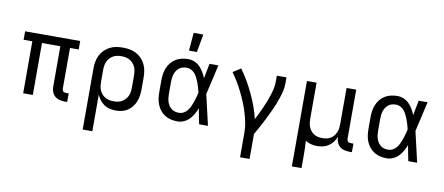

<svg xmlns="http://www.w3.org/2000/svg" viewBox="-80 -1083 3760 1627"><g transform="rotate(10 1800.0 -270.0)"><path d="M518 8H495Q473 8 450.5 2Q428 -4 411.5 -18.5Q395 -33 387 -54.5Q379 -76 379 -98V-447H221V0H138V-447H63V-520H537V-447H462V-98Q462 -92 464 -85.5Q466 -79 470.5 -74Q475 -69 481.5 -67.5Q488 -66 495 -66H518Z M688 215V-310Q688 -339 693 -368Q698 -397 711 -423Q724 -449 744.5 -470Q765 -491 791 -504.5Q817 -518 846 -523Q875 -528 904 -528Q933 -528 962 -523Q991 -518 1017 -504.5Q1043 -491 1063.5 -470Q1084 -449 1097 -423Q1110 -397 1115 -368Q1120 -339 1120 -310V-210Q1120 -183 1116.5 -156Q1113 -129 1103.5 -104Q1094 -79 1077.5 -57Q1061 -35 1039 -20Q1017 -5 990.5 1.5Q964 8 937 8Q910 8 883.5 2Q857 -4 835 -19Q813 -34 796.5 -55.5Q780 -77 771 -101V215ZM904 -66Q923 -66 941.5 -69.5Q960 -73 976 -82.5Q992 -92 1004.5 -106Q1017 -120 1024.5 -137Q1032 -154 1034.5 -172.5Q1037 -191 1037 -210V-310Q1037 -329 1034.5 -347.5Q1032 -366 1024.5 -383Q1017 -400 1004.5 -414Q992 -428 976 -437.5Q960 -447 941.5 -450.5Q923 -454 904 -454Q885 -454 866.5 -450.5Q848 -447 832 -437.5Q816 -428 803.5 -414Q791 -400 783.5 -383Q776 -366 773.5 -347.5Q771 -329 771 -310V-210Q771 -191 773.5 -172.5Q776 -154 783.5 -137Q791 -120 803.5 -106Q816 -92 832 -82.5Q848 -73 866.5 -69.5Q885 -66 904 -66Z M1466 8Q1438 8 1411 2Q1384 -4 1360 -18.5Q1336 -33 1318.5 -54.5Q1301 -76 1290.5 -101.5Q1280 -127 1276 -154.5Q1272 -182 1272 -210V-310Q1272 -338 1276 -365.5Q1280 -393 1290.5 -418.5Q1301 -444 1318.5 -465.5Q1336 -487 1360 -501.5Q1384 -516 1411 -522Q1438 -528 1466 -528Q1494 -528 1520.5 -517Q1547 -506 1566.5 -486Q1586 -466 1600.5 -441.5Q1615 -417 1625 -391Q1631 -423 1637 -455.5Q1643 -488 1650 -520H1726Q1711 -456 1697 -391.5Q1683 -327 1667 -263Q1683 -198 1697.5 -132Q1712 -66 1728 0H1652Q1645 -33 1638.5 -66.5Q1632 -100 1626 -134Q1616 -107 1602 -82Q1588 -57 1568 -36.5Q1548 -16 1521.5 -4Q1495 8 1466 8ZM1466 -66Q1487 -66 1506.5 -76.5Q1526 -87 1539 -104Q1552 -121 1561 -141Q1570 -161 1577 -181Q1584 -201 1589.5 -221.5Q1595 -242 1600 -263Q1595 -283 1589.5 -303.5Q1584 -324 1576.5 -343.5Q1569 -363 1560 -382Q1551 -401 1538 -417.5Q1525 -434 1506 -444Q1487 -454 1466 -454Q1449 -454 1432 -449.5Q1415 -445 1401.5 -434.5Q1388 -424 1378.5 -409Q1369 -394 1364 -378Q1359 -362 1357 -344.5Q1355 -327 1355 -310V-210Q1355 -193 1357 -175.5Q1359 -158 1364 -142Q1369 -126 1378.5 -111Q1388 -96 1401.5 -85.5Q1415 -75 1432 -70.5Q1449 -66 1466 -66ZM1459 -600 1472 -755H1555L1527 -600Z M2042 215V0Q2042 -44 2033 -87Q2024 -130 2011 -172Q1998 -214 1981 -254.5Q1964 -295 1944.5 -334.5Q1925 -374 1902.5 -411.5Q1880 -449 1854 -485L1921 -528Q1954 -483 1982 -434.5Q2010 -386 2034 -335.5Q2058 -285 2077.5 -232Q2097 -179 2109 -125Q2123 -152 2136.5 -179.5Q2150 -207 2162.5 -235Q2175 -263 2186 -291Q2197 -319 2206.5 -348.5Q2216 -378 2222.5 -407.5Q2229 -437 2229 -468V-520H2312V-468Q2312 -436 2305 -405Q2298 -374 2288 -343.5Q2278 -313 2266.5 -283.5Q2255 -254 2241.5 -225.5Q2228 -197 2214 -168.5Q2200 -140 2185.5 -111.5Q2171 -83 2155.5 -55.5Q2140 -28 2124 0V215Z M2488 215V-520H2571V-210Q2571 -192 2573.5 -173.5Q2576 -155 2583 -138Q2590 -121 2602 -106.5Q2614 -92 2629.5 -82.5Q2645 -73 2663.5 -69.5Q2682 -66 2700 -66Q2718 -66 2736.5 -69.5Q2755 -73 2770.5 -82.5Q2786 -92 2798 -106.5Q2810 -121 2817 -138Q2824 -155 2826.5 -173.5Q2829 -192 2829 -210V-520H2912V-98Q2912 -92 2914 -85.5Q2916 -79 2920.5 -74Q2925 -69 2931.5 -67.5Q2938 -66 2945 -66H2968V8H2945Q2923 8 2900.5 2Q2878 -4 2861.5 -18.5Q2845 -33 2837 -54.5Q2829 -76 2829 -98V-100Q2820 -76 2804 -55Q2788 -34 2766.5 -19Q2745 -4 2719.5 2Q2694 8 2667 8Q2641 8 2615 1.5Q2589 -5 2567 -20Q2569 12 2570 44Q2571 76 2571 107V215Z M3266 8Q3238 8 3211 2Q3184 -4 3160 -18.5Q3136 -33 3118.5 -54.5Q3101 -76 3090.5 -101.5Q3080 -127 3076 -154.5Q3072 -182 3072 -210V-310Q3072 -338 3076 -365.5Q3080 -393 3090.5 -418.5Q3101 -444 3118.5 -465.5Q3136 -487 3160 -501.5Q3184 -516 3211 -522Q3238 -528 3266 -528Q3294 -528 3320.5 -517Q3347 -506 3366.5 -486Q3386 -466 3400.5 -441.5Q3415 -417 3425 -391Q3431 -423 3437 -455.5Q3443 -488 3450 -520H3526Q3511 -456 3497 -391.5Q3483 -327 3467 -263Q3483 -198 3497.5 -132Q3512 -66 3528 0H3452Q3445 -33 3438.5 -66.5Q3432 -100 3426 -134Q3416 -107 3402 -82Q3388 -57 3368 -36.5Q3348 -16 3321.5 -4Q3295 8 3266 8ZM3266 -66Q3287 -66 3306.5 -76.5Q3326 -87 3339 -104Q3352 -121 3361 -141Q3370 -161 3377 -181Q3384 -201 3389.5 -221.5Q3395 -242 3400 -263Q3395 -283 3389.5 -303.5Q3384 -324 3376.5 -343.5Q3369 -363 3360 -382Q3351 -401 3338 -417.5Q3325 -434 3306 -444Q3287 -454 3266 -454Q3249 -454 3232 -449.5Q3215 -445 3201.5 -434.5Q3188 -424 3178.5 -409Q3169 -394 3164 -378Q3159 -362 3157 -344.5Q3155 -327 3155 -310V-210Q3155 -193 3157 -175.5Q3159 -158 3164 -142Q3169 -126 3178.5 -111Q3188 -96 3201.5 -85.5Q3215 -75 3232 -70.5Q3249 -66 3266 -66Z"/></g></svg>

Font: Iosevka Extended
Style: Regular
Weight: 400
Width: 7
Monospace: yes
Designer: Belleve Invis
Foundry: Belleve Invis
Version: Version 32.5.0; ttfautohint (v1.8.4)